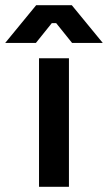

<svg xmlns="http://www.w3.org/2000/svg" viewBox="-77 -718 415 738"><path d="M73 0V-494H188V0ZM-57 -553 62 -698H199L318 -553H200L139 -629H122L61 -553Z"/></svg>

Font: Space Grotesk Light SemiBold
Style: Regular
Weight: 600
Version: Version 2.000